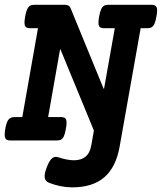

<svg xmlns="http://www.w3.org/2000/svg" viewBox="-24 -600 691 820"><path d="M647 -554.7Q647 -544.9 644 -529.3Q640.6 -508.8 635.5 -498Q630.4 -487.3 623.3 -483.4Q616.2 -479.5 604.5 -479.5H576.7L486.8 26.9Q471.2 114.3 421.4 157.2Q371.6 200.2 284.2 200.2Q260.3 200.2 234.6 195.1Q209 189.9 185.5 180.7Q166.5 172.9 166.5 152.8Q166.5 138.2 175.8 114.7Q184.6 90.8 194.1 80.3Q203.6 69.8 214.8 69.8Q218.3 69.8 225.1 71.8Q242.2 77.6 260.3 81.1Q278.3 84.5 291.5 84.5Q322.8 84.5 341.6 68.8Q360.4 53.2 366.2 19L377 -42.5L234.4 -388.7H232.4L181.6 -100.1H235.8Q248.5 -100.1 254.4 -95Q260.3 -89.8 260.3 -75.7Q260.3 -65.9 257.3 -49.8Q253.9 -29.3 249 -18.6Q244.1 -7.8 237.1 -3.9Q230 0 218.3 0H21Q7.8 0 2 -5.4Q-3.9 -10.7 -3.9 -24.9Q-3.9 -37.1 -1.5 -49.8Q3.9 -79.6 12.7 -89.8Q21.5 -100.1 38.6 -100.1H71.3L138.2 -479.5H105.5Q92.3 -479.5 86.4 -484.6Q80.6 -489.7 80.6 -503.9Q80.6 -514.2 83.5 -529.3Q86.9 -549.8 92 -560.5Q97.2 -571.3 104.2 -575.4Q111.3 -579.6 123 -579.6H252Q271.5 -579.6 276.9 -566.4L418.5 -221.2H420.4L466.3 -479.5H421.4Q408.2 -479.5 402.3 -484.6Q396.5 -489.7 396.5 -503.9Q396.5 -514.2 399.4 -529.3Q402.8 -549.8 408 -560.5Q413.1 -571.3 420.2 -575.4Q427.2 -579.6 439 -579.6H622.1Q635.3 -579.6 641.1 -574.2Q647 -568.8 647 -554.7Z"/></svg>

Font: Courier Prime
Style: Bold Italic
Weight: 700
Italic angle: -10°
Designer: Alan Dague-Greene
Foundry: Quote-Unquote Apps
Version: Version 3.018